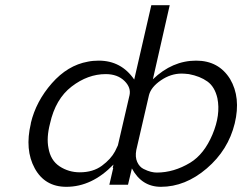

<svg xmlns="http://www.w3.org/2000/svg" viewBox="-20 -712 935 741"><path d="M99 -235V-237Q119 -321 180 -390.5Q241 -460 319 -474Q338 -478 361 -478Q448 -478 498 -405L564 -692H635L570 -406Q645 -478 737 -478Q824 -478 868 -407Q910 -336 886 -236Q861 -133 778 -62Q695 9 601 9Q527 9 489 -62L474 1H402L417 -64H415L418 -77Q335 9 236 9Q153 9 114 -62.5Q75 -134 99 -235ZM173 -235Q159 -181 167 -141Q175 -93 210 -70Q245 -47 288 -47Q339 -47 373.5 -72.5Q408 -98 424 -128L435 -151L480 -345Q486 -374 461 -399Q434 -426 388 -426Q319 -426 256.5 -378Q194 -330 173 -235ZM506 -133Q501 -106 509.5 -87Q518 -68 534 -60Q550 -52 562.5 -49Q575 -46 585 -46Q651 -46 714 -84Q768 -117 800 -193Q832 -269 819 -333Q809 -377 780.5 -397.5Q752 -418 709 -426Q691 -428 681 -428Q639 -428 601 -402Q563 -376 555 -345Z"/></svg>

Font: Coval
Style: ExtraLight Italic
Weight: 200
Foundry: Context Ltd
Version: Version 001.000